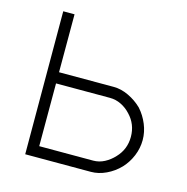

<svg xmlns="http://www.w3.org/2000/svg" viewBox="-88 -646 710 730"><g transform="rotate(15 267.0 -281.0)"><path d="M117.5 -562.5V-334.5H332.5Q362.5 -334.5 392.2 -320.2Q422 -306 445 -283.5Q466.5 -259.5 479 -229.2Q491.5 -199 491.5 -167.5Q491.5 -135.5 479 -105.2Q466.5 -75 445 -52Q422 -28 392.2 -14Q362.5 0 332.5 0H74L73 -562.5ZM117.5 -43.5H330Q353 -43.5 374 -54.5Q395 -65.5 411.5 -83.5Q445 -118.5 445 -167.5Q445 -217 411.5 -252Q395 -270 374 -280.2Q353 -290.5 330 -290.5H117.5Z"/></g></svg>

Font: Russisch Sans ExtraLight
Style: Regular
Weight: 200
Width: 4
Designer: Michael Sharanda (font) & Cristiano Sobral (main changes)
Foundry: Michael Sharanda
Version: Version 2.00;September 8, 2020;FontCreator 13.0.0.2681 64-bi